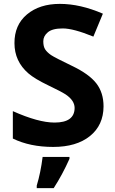

<svg xmlns="http://www.w3.org/2000/svg" viewBox="-20 -744 591 985"><path d="M225.1 -578.1Q202.1 -558.6 202.1 -532.2Q202.1 -505.9 211.4 -491.2Q220.7 -476.6 241.2 -461.9Q261.7 -448.2 349.1 -406.2Q437 -364.3 474.1 -316.4Q511.2 -268.6 511.2 -198.2Q510.7 -101.6 441.4 -45.9Q372.1 9.8 252.9 9.8Q133.8 9.8 45.9 -33.2V-173.8Q177.2 -115.2 259.8 -115.2Q362.8 -115.2 362.8 -190.9Q362.3 -229 316.4 -259.8Q293.9 -274.4 226.6 -306.6Q159.2 -338.9 126 -367.2Q54.2 -429.2 54.2 -522.5Q53.7 -615.7 118.2 -669.9Q182.6 -724.1 287.1 -724.1Q391.6 -724.1 507.8 -673.8L459 -556.2Q356.4 -598.1 302.2 -598.1Q248 -598.1 225.1 -578.1ZM336.4 61V70.8Q299.8 152.8 255.4 221.2H168.5V208Q188.5 142.1 198.7 61Z"/></svg>

Font: OpenSans-Bold
Style: Bold
Weight: 700
Foundry: Ascender Corporation
Version: Version 1.10